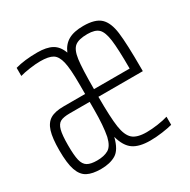

<svg xmlns="http://www.w3.org/2000/svg" viewBox="-125 -635 751 760"><g transform="rotate(-30 250.0 -255.0)"><path d="M464 -245H261Q261 -150 267.5 -106.5Q274 -63 293.5 -45.5Q313 -28 357 -28Q380 -28 408 -32Q436 -36 455 -42V-5Q437 0 408 4Q379 8 353 8Q303 8 276 -10.5Q249 -29 236 -76Q223 -24 196 -8Q169 8 128 8Q89 8 66 -4Q43 -16 32 -47.5Q21 -79 21 -139Q21 -194 30.5 -224.5Q40 -255 61.5 -268Q83 -281 123 -281H221V-326Q221 -396 213.5 -428Q206 -460 188 -471Q170 -482 131 -482Q110 -482 82.5 -478Q55 -474 38 -469V-506Q80 -518 139 -518Q181 -518 205.5 -504.5Q230 -491 242 -458Q255 -489 280.5 -503.5Q306 -518 349 -518Q403 -518 427 -495.5Q451 -473 457.5 -422Q464 -371 464 -259ZM261 -280H424Q424 -370 418.5 -411Q413 -452 397.5 -467Q382 -482 347 -482Q307 -482 289.5 -468Q272 -454 266.5 -414Q261 -374 261 -280ZM221 -245H130Q101 -245 87 -237.5Q73 -230 67 -207.5Q61 -185 61 -139Q61 -93 66.5 -70Q72 -47 87 -38Q102 -29 131 -29Q163 -29 183 -40.5Q203 -52 212 -90Q221 -136 221 -209Z"/></g></svg>

Font: Saira Ultra Condensed ExLight
Style: Regular
Weight: 200
Width: 1
Designer: Hector Gatti with collaboration of the Omnibus-Type team
Foundry: Omnibus-Type
Version: Version 1.001; ttfautohint (v1.8)